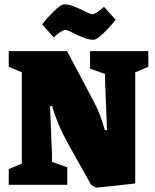

<svg xmlns="http://www.w3.org/2000/svg" viewBox="-20 -846 709 879"><path d="M397 0 289 -193Q242 -277 219 -360H209L218 -140V-105L288 -80V0H20V-72L80 -97V-515L20 -540V-612H287L412 -376Q440 -323 460 -250H470L461 -476V-507L392 -532V-612H659V-540L599 -515V-6Q430 13 421 13Q418 13 397 0ZM319 -693Q289 -709 279 -709Q263 -709 226 -675L173 -734Q189 -757 223.5 -791.5Q258 -826 274 -826Q294 -826 315 -818Q336 -810 363 -797Q393 -781 403 -781Q419 -781 456 -815L509 -756Q493 -733 458.5 -698.5Q424 -664 408 -664Q388 -664 367 -672Q346 -680 319 -693Z"/></svg>

Font: Grenze Black
Style: Regular
Weight: 900
Designer: Renata Polastri
Foundry: Omnibus-Type
Version: Version 1.002; ttfautohint (v1.8)